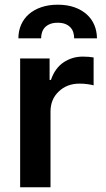

<svg xmlns="http://www.w3.org/2000/svg" viewBox="-20 -793 447 813"><path d="M193.9 0H65.3V-545.5H190V-454.5H195.7Q212.7 -504.3 248.9 -528.8Q285.5 -553.3 330.3 -553.3Q343.8 -553.3 355.3 -552.4Q366.8 -551.5 376.4 -549.7V-431.5Q367.2 -434.3 351 -436.6Q334.9 -438.9 316.8 -438.9Q263.5 -438.9 228.7 -405.5Q193.9 -372.5 193.9 -320.7ZM390.6 -630.7H294Q294 -644.2 290.3 -656.1Q286.6 -668 278.2 -677Q269.9 -686.1 256.6 -691.4Q243.3 -696.7 224.4 -696.7Q204.9 -696.7 191.6 -691.2Q178.3 -685.7 169.9 -676.7Q161.6 -667.6 157.8 -655.5Q154.1 -643.5 154.1 -630.7H57.9Q57.9 -661.9 69.4 -688.2Q81 -714.5 102.6 -733.3Q124.3 -752.1 155.2 -762.6Q186.1 -773.1 224.4 -773.1Q264.2 -773.1 294.9 -762.3Q325.6 -751.4 346.9 -732.4Q368.3 -713.4 379.3 -687.3Q390.3 -661.2 390.6 -630.7Z"/></svg>

Font: Linik Sans SemiBold
Style: Regular
Weight: 600
Designer: Fonts by Rasmus Andersson / Changes by Cristiano Sobral with parts from Marc Monis
Foundry: rsms
Version: Version 3.020; ttfautohint (v1.6)